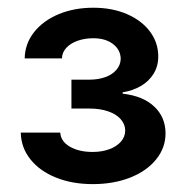

<svg xmlns="http://www.w3.org/2000/svg" viewBox="-20 -825 473 487"><path d="M32.7 -488.6H132.8Q134.2 -466.3 157.3 -452.9Q180.4 -439.6 215.2 -439.6Q238.3 -439.6 256.9 -446.4Q275.6 -453.1 286.6 -465.6Q297.6 -478 297.6 -494.3Q297.2 -510.3 286 -522.9Q274.9 -535.5 254.3 -542.6Q233.7 -549.7 206 -549.7H161.2V-622.9H206Q229 -622.9 247.2 -629.4Q265.3 -636 275.6 -648.3Q285.9 -660.5 286.2 -676.1Q285.5 -699.2 266.3 -713.6Q247.2 -728 216.6 -728Q195 -728 176.8 -721.6Q158.7 -715.2 148.1 -703.5Q137.4 -691.8 137.1 -676.8H42.6Q43.3 -714.1 66.4 -743.4Q89.5 -772.7 128.9 -789.1Q168.3 -805.4 216.6 -805.4Q264.9 -805.4 302.4 -789.1Q339.8 -772.7 360.6 -744.7Q381.4 -716.6 381.4 -681.8Q381.4 -657 369.5 -637.8Q357.6 -618.6 337 -606.7Q316.4 -594.8 291.2 -590.9V-587.4Q342.3 -581.7 370.9 -555Q399.5 -528.4 399.9 -487.2Q399.9 -449.9 375.9 -420.5Q351.9 -391 310 -374.5Q268.1 -358 215.2 -358Q163.4 -358 122.2 -374.5Q81 -391 57.2 -420.8Q33.4 -450.6 32.7 -488.6Z"/></svg>

Font: Riot Sans
Style: Bold
Weight: 600
Designer: Rasmus Andersson
Foundry: rsms
Version: Version 4.001